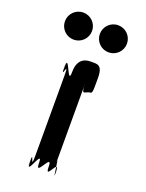

<svg xmlns="http://www.w3.org/2000/svg" viewBox="-188 -1192 929 1225"><g transform="rotate(20 276.5 -579.0)"><path d="M158 -1103C107 -1103 66 -1062 66 -1011C66 -960 107 -919 158 -919C209 -919 250 -960 250 -1011C250 -1062 209 -1103 158 -1103ZM395 -1103C344 -1103 303 -1062 303 -1011C303 -960 344 -919 395 -919C446 -919 487 -960 487 -1011C487 -1062 446 -1103 395 -1103ZM309 -825C286 -825 220 -822 220 -722C220 -620 164 -834 164 -742C164 -642 162 -840 162 -740C162 -630 182 -802 182 -684V-141C182 -23 162 -195 162 -85C162 15 164 -184 164 -84C164 8 220 -205 220 -103C220 -3 286 -203 286 -103C286 -1 341 -193 341 -84C341 16 342 -185 342 -85C342 5 323 -223 323 -141V-684C323 -602 334 -627 366 -637C389 -637 388 -642 388 -742C388 -834 350 -825 309 -825Z"/></g></svg>

Font: Hussar Przerywany
Style: Regular
Weight: 400
Foundry: Cannot Into Space Fonts
Version: Version 0.982